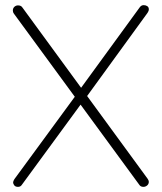

<svg xmlns="http://www.w3.org/2000/svg" viewBox="-20 -724 629 747"><path d="M539 -704Q547 -704 553 -700Q559 -696 559 -688Q559 -681 554 -674L315 -345L293 -379L524 -696Q530 -704 539 -704ZM50 -703Q62 -703 67 -695L554 -29Q559 -22 559 -17Q559 -8 552.5 -2.5Q546 3 538 3Q527 3 522 -5L34 -671Q30 -676 30 -683Q30 -692 36 -697.5Q42 -703 50 -703ZM50 3Q40 3 35.5 -3Q31 -9 31 -14Q31 -19 36 -27L275 -353L295 -319L65 -5Q60 3 50 3Z"/></svg>

Font: Quicksand Light Light
Style: Regular
Weight: 300
Version: Version 3.006